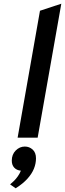

<svg xmlns="http://www.w3.org/2000/svg" viewBox="-20 -742 350 1035"><path d="M75 0 195.5 -684 310.5 -722 183 0ZM64.5 273 34.5 252Q44.5 244 55.5 233Q66.5 222 76.2 208.2Q86 194.5 92.5 178Q70 176 56.8 161.8Q43.5 147.5 43.5 124Q43.5 90.5 64.8 69.2Q86 48 114 48Q138 48 156 64.2Q174 80.5 174 111.5Q174 139.5 163 167Q152 194.5 128 221.2Q104 248 64.5 273Z"/></svg>

Font: Overpass SemiBold
Style: Italic
Weight: 600
Italic angle: -10°
Designer: Delve Withrington, Dave Bailey, Thomas Jockin
Foundry: Delve Fonts LLC
Version: Version 4.000